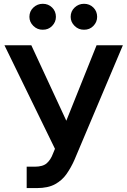

<svg xmlns="http://www.w3.org/2000/svg" viewBox="-20 -961 658 991"><path d="M117.7 9.8V-100.6H159.2Q201.7 -100.6 221.9 -118.9Q242.2 -137.2 253.4 -168L263.7 -192.9L2.9 -727.5H141.6L322.3 -337.9L478.5 -727.5H614.3L363.8 -134.8Q346.7 -96.2 323.7 -63.2Q300.8 -30.3 264.4 -10.3Q228 9.8 169.9 9.8ZM200.7 -807.6Q172.9 -807.1 152.3 -827.1Q131.8 -847.2 131.8 -874Q131.8 -902.8 152.3 -922.1Q172.9 -941.4 200.7 -941.4Q229.5 -941.4 249 -922.1Q268.6 -902.8 268.6 -874Q268.6 -847.2 249 -827.1Q229.5 -807.1 200.7 -807.6ZM413.6 -807.6Q385.7 -807.1 365.2 -827.1Q344.7 -847.2 344.7 -874Q344.7 -902.8 365.2 -922.1Q385.7 -941.4 413.6 -941.4Q442.4 -941.4 461.9 -922.1Q481.4 -902.8 481.4 -874Q481.4 -847.2 461.9 -827.1Q442.4 -807.1 413.6 -807.6Z"/></svg>

Font: Inter Tight SemiBold
Style: Regular
Weight: 600
Designer: Rasmus Andersson
Foundry: rsms
Version: Version 3.004; ttfautohint (v1.8.4.7-5d5b)